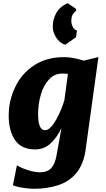

<svg xmlns="http://www.w3.org/2000/svg" viewBox="-20 -918 660 1190"><path d="M192 252Q169.5 252 142.8 248.8Q116 245.5 93.2 240.5Q70.5 235.5 60 230L85 106Q94.5 114 119.2 124.2Q144 134.5 173 142.2Q202 150 225 150Q274 150 297.5 124Q321 98 330 47L361 -125Q336.5 -70.5 295.8 -31.2Q255 8 198 8Q112 8 73 -50Q34 -108 34 -201Q34 -295 74 -378Q113 -461.5 191 -512.8Q269 -564 377 -564Q406.5 -564 440 -557.5Q473.5 -551 498 -542L590 -564L510 14Q504 58 489 93.5Q474 129 452 156Q408.5 207.5 340.8 229.8Q273 252 192 252ZM259 -111Q277.5 -111 296 -131Q314.5 -151 331 -181.2Q347.5 -211.5 360 -242.8Q372.5 -274 379 -297L401 -460Q393.5 -461 384.5 -461.5Q375.5 -462 365 -462Q317 -462 284 -426Q250.5 -389.5 233.2 -331.5Q216 -273.5 216 -211Q216 -111 259 -111ZM400 -898 453 -862 451 -850Q439 -842.5 430.5 -827.8Q422 -813 422 -788Q422 -768.5 432 -750Q442 -731.5 457 -729L451 -687L385 -641Q366 -645 348 -661.8Q330 -678.5 318.5 -703Q307 -727.5 307 -754Q307 -797 328.5 -837Q350 -877 400 -898Z"/></svg>

Font: Merriweather Sans ExtraBold
Style: Italic
Weight: 800
Italic angle: -7.5°
Designer: Eben Sorkin
Foundry: Eben Sorkin
Version: Version 2.001; ttfautohint (v1.8.3)